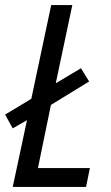

<svg xmlns="http://www.w3.org/2000/svg" viewBox="-33 -734 436 754"><path d="M17 0H305L320 -74H116L167 -322L317 -414L285 -466L186 -407L251 -714H168L90 -346L-13 -284L17 -230L73 -262Z"/></svg>

Font: Noto Sans Condensed
Style: Italic
Weight: 400
Width: 3
Italic angle: -12°
Designer: Monotype Design Team
Foundry: Monotype Imaging Inc.
Version: Version 2.013